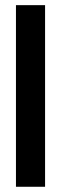

<svg xmlns="http://www.w3.org/2000/svg" viewBox="-20 -714 233 734"><path d="M41 0V-694.3H152.3V0Z"/></svg>

Font: Post No Bills Colombo
Style: Bold
Weight: 800
Designer: Kosala Senevirathne, Siva Puranthara, Lasantha Premarathna, Tharique Azeez
Foundry: Mooniak
Version: Version 1.220 ; ttfautohint (v1.5)